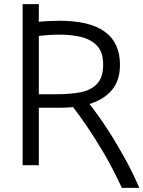

<svg xmlns="http://www.w3.org/2000/svg" viewBox="-20 -796 691 925"><path d="M567 109Q523 14 478 -62Q433 -138 395 -193Q357 -248 332 -280Q302 -277 273 -277H167V0H89V-776H167V-691Q183 -693 213.5 -694.5Q244 -696 267 -696Q558 -696 558 -484Q558 -407 518 -361Q478 -315 411 -295Q428 -274 456 -235Q484 -196 517.5 -142.5Q551 -89 586 -25Q621 39 651 109ZM167 -342H255Q318 -342 368 -351.5Q418 -361 447.5 -392Q477 -423 477 -485Q477 -544 448 -575Q419 -606 372 -617.5Q325 -629 270 -629Q236 -629 210 -627Q184 -625 167 -623Z"/></svg>

Font: Ubuntu Sans
Style: Regular
Weight: 400
Designer: Dalton Maag Ltd
Foundry: Dalton Maag Ltd
Version: Version 1.006; ttfautohint (v1.8.4.7-5d5b)